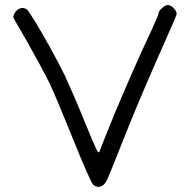

<svg xmlns="http://www.w3.org/2000/svg" viewBox="-20 -731 743 751"><path d="M344.7 -8.3Q339.4 -12.7 319.3 -58.6Q298.8 -104.5 268.1 -181.2Q240.7 -249 213.9 -313.5Q186.5 -378.4 175.8 -401.4Q169.9 -413.1 159.7 -433.1Q149.4 -453.1 136.2 -477.5Q111.8 -522.5 83.5 -572.8Q55.2 -622.6 37.1 -652.8Q32.2 -660.6 32.2 -665Q32.2 -665 32.2 -665.5Q32.2 -669.9 37.1 -679.2Q45.4 -693.4 58.6 -698.2Q72.3 -702.6 84 -694.8Q90.8 -690.4 118.7 -644.5Q146.5 -598.6 177.2 -543Q193.4 -513.2 209 -483.9Q224.1 -455.1 235.4 -431.6Q247.1 -406.2 270.5 -352.5Q293.5 -298.8 314 -248Q347.2 -167 356.4 -148.4Q365.7 -129.4 369.1 -137.7Q381.8 -171.9 397.9 -211.4Q414.1 -251.5 431.6 -294.4Q465.3 -374.5 502 -458Q539.1 -542 571.8 -610.8Q583.5 -635.7 591.8 -655.8Q600.1 -675.8 600.1 -678.7Q600.1 -687 613.8 -699.2Q627 -711.4 636.2 -711.4Q647.9 -711.4 660.6 -697.8Q670.4 -686.5 670.9 -677.7Q670.9 -675.8 670.4 -673.8Q669.4 -669.4 647.9 -620.1Q626.5 -570.8 597.7 -506.3Q587.9 -483.9 576.2 -457.5Q564.5 -430.7 552.2 -401.9Q529.8 -349.1 507.3 -295.4Q484.9 -241.7 469.2 -201.7Q452.6 -159.7 440.4 -129.4Q428.7 -99.1 419.9 -78.1Q400.4 -29.8 395 -20.5Q389.6 -11.2 383.3 -6.8Q373.5 0 364.7 0Q364.3 0 363.8 0Q354.5 -0.5 344.7 -8.3Z"/></svg>

Font: Casuwalt
Style: Regular
Weight: 400
Designer: Walter E Stewart
Version: 0.1